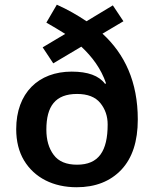

<svg xmlns="http://www.w3.org/2000/svg" viewBox="-20 -785 654 815"><path d="M176.8 -689C205.6 -672.9 231.4 -656.7 256.8 -641.1L161.1 -584L206.1 -516.1L325.2 -586.9C371.6 -543.5 408.7 -493.7 430.2 -431.2L425.8 -429.2C399.9 -463.9 353 -481 284.2 -481C143.6 -481 48.8 -390.6 48.8 -236.8C48.8 -185.1 60.1 -140.6 82 -104C126.5 -30.3 206.1 9.8 305.2 9.8C384.8 9.8 448.2 -15.1 495.1 -64.5C541.5 -113.8 564.9 -184.6 564.9 -277.8C564.9 -438 509.3 -555.7 415 -642.1L503.9 -694.8L459 -762.2L347.2 -694.8C309.6 -720.2 266.1 -745.1 221.2 -765.1ZM307.1 -386.2C351.6 -386.2 384.8 -373.5 405.8 -347.7C426.8 -321.8 437 -291.5 437 -256.8C437 -143.6 398.9 -85.9 307.1 -85.9C261.7 -85.9 228.5 -99.6 208 -127.4C187 -155.3 176.8 -190.9 176.8 -234.9C176.8 -334 214.8 -386.2 307.1 -386.2Z"/></svg>

Font: Noto Reveo Sans
Style: Regular
Weight: 600
Designer: Monotype Design Team
Foundry: Monotype Imaging Inc.
Version: Version 2.007